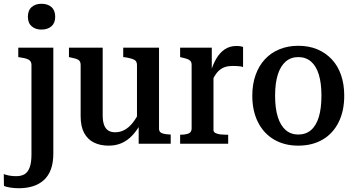

<svg xmlns="http://www.w3.org/2000/svg" viewBox="-78 -763 1884 1019"><path d="M89 57V-418Q89 -431 82.5 -439Q76 -447 63.5 -451Q51 -455 31 -458L19 -460V-510H205V52Q205 101 192 136Q179 171 154.5 193Q130 215 96.5 225.5Q63 236 23 236Q-2 236 -23.5 232.5Q-45 229 -57 224L-58 161Q-44 166 -28 169Q-12 172 8 172Q35 172 52.5 161.5Q70 151 79.5 125.5Q89 100 89 57ZM142 -606Q110 -606 90 -623.5Q70 -641 70 -674Q70 -708 90 -725.5Q110 -743 142 -743Q175 -743 195 -725.5Q215 -708 215 -674Q215 -641 195 -623.5Q175 -606 142 -606Z M467 -510V-151Q467 -121 474 -101Q481 -81 495.5 -71Q510 -61 533 -61Q560 -61 583 -73.5Q606 -86 626.5 -111.5Q647 -137 665 -176L668 -105Q647 -68 622.5 -42.5Q598 -17 567.5 -3.5Q537 10 498 10Q454 10 420.5 -6.5Q387 -23 368.5 -57.5Q350 -92 350 -146V-418Q350 -438 337.5 -445.5Q325 -453 297 -458L288 -460V-510ZM766 -510V-80Q766 -68 773 -61.5Q780 -55 793.5 -52.5Q807 -50 825 -49H828V0H658V-107L649 -115V-418Q649 -438 635 -445.5Q621 -453 593 -458L576 -460V-510Z M1212 -514V-407Q1205 -410 1196 -411Q1187 -412 1177 -412.5Q1167 -413 1157 -413Q1134 -413 1117 -407.5Q1100 -402 1086 -390Q1072 -378 1061 -359.5Q1050 -341 1039 -315V-377Q1051 -419 1069.5 -451Q1088 -483 1114.5 -501Q1141 -519 1177 -519Q1189 -519 1198 -517.5Q1207 -516 1212 -514ZM878 0V-48H879Q906 -48 922.5 -54.5Q939 -61 939 -81V-418Q939 -432 933 -439Q927 -446 915.5 -450Q904 -454 886 -458L878 -460V-510H1046V-372L1055 -377V-73Q1055 -62 1066.5 -56.5Q1078 -51 1093.5 -49.5Q1109 -48 1121 -48H1133V0Z M1749 -255Q1749 -174 1719 -114Q1689 -54 1634 -22Q1579 10 1505 10Q1432 10 1377 -22Q1322 -54 1291.5 -114Q1261 -174 1261 -255Q1261 -316 1278.5 -365Q1296 -414 1328 -448.5Q1360 -483 1405 -501.5Q1450 -520 1505 -520Q1561 -520 1605.5 -501.5Q1650 -483 1682.5 -448.5Q1715 -414 1732 -365Q1749 -316 1749 -255ZM1382 -255Q1382 -188 1396.5 -142Q1411 -96 1438.5 -72.5Q1466 -49 1505 -49Q1545 -49 1572.5 -72.5Q1600 -96 1614 -142Q1628 -188 1628 -255Q1628 -322 1614 -367.5Q1600 -413 1572.5 -436.5Q1545 -460 1505 -460Q1466 -460 1438.5 -436.5Q1411 -413 1396.5 -367.5Q1382 -322 1382 -255Z"/></svg>

Font: Roboto Serif 28pt Condensed Medium
Style: Regular
Weight: 500
Width: 3
Designer: Greg Gazdowicz
Foundry: Commercial Type
Version: Version 1.008